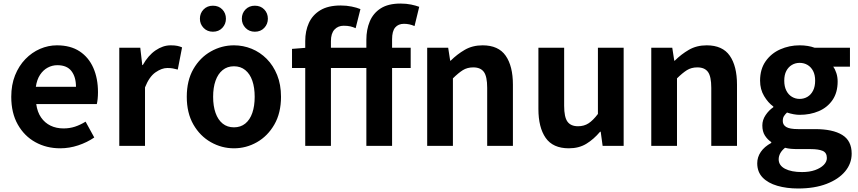

<svg xmlns="http://www.w3.org/2000/svg" viewBox="-20 -832 4893 1095"><path d="M323.4 13.8Q244.9 13.8 181.7 -21.2Q118.5 -56.1 81.4 -121.9Q44.2 -187.7 44.2 -279.9Q44.2 -348.1 65.8 -402.2Q87.4 -456.3 124.6 -494.8Q161.8 -533.2 208.5 -553.4Q255.3 -573.5 304.7 -573.5Q382.1 -573.5 434 -539.3Q485.9 -505.1 512.4 -444.7Q538.8 -384.4 538.8 -306.4Q538.8 -285.9 536.9 -267.6Q534.9 -249.4 532.1 -238.4H186.7Q192.9 -192.8 214.2 -162.1Q235.4 -131.4 268.1 -115.5Q300.8 -99.6 342.6 -99.6Q376.6 -99.6 407 -109.4Q437.3 -119.3 468.1 -138.2L517.6 -47.9Q476.7 -19.8 426 -3Q375.4 13.8 323.4 13.8ZM184.4 -336.9H413.3Q413.3 -393.2 387.4 -426.7Q361.6 -460.2 307.1 -460.2Q278 -460.2 252.2 -446.4Q226.4 -432.6 208.4 -405.4Q190.4 -378.2 184.4 -336.9Z M660.3 0V-559.8H780L791.4 -460.8H794.2Q824.9 -515.8 867.2 -544.7Q909.5 -573.5 953.3 -573.5Q976.7 -573.5 991.4 -570.4Q1006.2 -567.2 1018.4 -561.8L993.8 -435.2Q978.4 -439.4 965.5 -441.8Q952.6 -444.2 934.3 -444.2Q902.4 -444.2 866.7 -419.3Q831 -394.4 807 -333.6V0Z M1314.3 13.8Q1244.3 13.8 1182.6 -21.1Q1120.9 -55.9 1083 -121.7Q1045.2 -187.5 1045.2 -279.9Q1045.2 -372.8 1083 -438.4Q1120.9 -503.9 1182.6 -538.7Q1244.3 -573.5 1314.3 -573.5Q1366.7 -573.5 1415.1 -553.9Q1463.4 -534.2 1501 -496.4Q1538.6 -458.5 1560.6 -404.2Q1582.6 -349.8 1582.6 -279.9Q1582.6 -187.5 1544.6 -121.7Q1506.7 -55.9 1445.5 -21.1Q1384.3 13.8 1314.3 13.8ZM1314.3 -105.8Q1352.3 -105.8 1378.9 -127.3Q1405.5 -148.9 1419 -188.2Q1432.5 -227.4 1432.5 -279.9Q1432.5 -332.7 1419 -371.7Q1405.5 -410.7 1378.9 -432.3Q1352.3 -454 1314.3 -454Q1276.2 -454 1249.7 -432.3Q1223.1 -410.7 1209.3 -371.7Q1195.5 -332.7 1195.5 -279.9Q1195.5 -227.4 1209.3 -188.2Q1223.1 -148.9 1249.7 -127.3Q1276.2 -105.8 1314.3 -105.8ZM1194.3 -651.1Q1161.9 -651.1 1141 -672.9Q1120.1 -694.7 1120.1 -725.3Q1120.1 -756.7 1141 -778.1Q1161.9 -799.5 1194.3 -799.5Q1227.3 -799.5 1247.9 -778.1Q1268.5 -756.7 1268.5 -725.3Q1268.5 -694.7 1247.9 -672.9Q1227.3 -651.1 1194.3 -651.1ZM1433.5 -651.1Q1401.1 -651.1 1380.2 -672.9Q1359.2 -694.7 1359.2 -725.3Q1359.2 -756.7 1380.2 -778.1Q1401.1 -799.5 1433.5 -799.5Q1466.4 -799.5 1487 -778.1Q1507.7 -756.7 1507.7 -725.3Q1507.7 -694.7 1487 -672.9Q1466.4 -651.1 1433.5 -651.1Z M1720.8 0V-597.9Q1720.8 -655.2 1741.5 -701Q1762.3 -746.7 1806.9 -773.7Q1851.4 -800.7 1922.8 -800.7Q1956.3 -800.7 1985.7 -794.6Q2015.1 -788.6 2035.6 -780.1L2008.2 -671.1Q1993.7 -678 1977.7 -681.6Q1961.7 -685.2 1939.8 -685.2Q1907.9 -685.2 1887.6 -663.4Q1867.3 -641.5 1867.3 -597.6V0ZM2069.4 0V-605.1Q2069.4 -663.3 2089 -710.1Q2108.5 -756.8 2151.3 -784.3Q2194.2 -811.7 2264.1 -811.7Q2297.5 -811.7 2324.7 -806Q2351.9 -800.3 2370.9 -793.1L2344.1 -683.3Q2315.2 -696.2 2284 -696.2Q2251.7 -696.2 2233.9 -675.3Q2216.1 -654.4 2216.1 -607.9V0ZM1645.4 -444.1V-553.2L1729.3 -559.8H2322.2V-444.1Z M2416.3 0V-559.8H2536L2547.4 -485.9H2550.2Q2586.5 -522.2 2630.7 -547.9Q2674.9 -573.5 2732.2 -573.5Q2822.6 -573.5 2863.9 -514.3Q2905.2 -455 2905.2 -349.1V0H2758.5V-330.9Q2758.5 -396 2739.5 -421.9Q2720.5 -447.7 2679.1 -447.7Q2644.9 -447.7 2619.6 -431.9Q2594.3 -416 2563 -385.1V0Z M3224.4 13.8Q3133.3 13.8 3091.9 -45.8Q3050.6 -105.3 3050.6 -210.6V-559.8H3197.4V-228.7Q3197.4 -164.3 3216.3 -138.2Q3235.3 -112 3276.6 -112Q3310.7 -112 3336.4 -128.6Q3362.1 -145.2 3390 -182.1V-559.8H3536.8V0H3416.9L3405.9 -80.6H3402.3Q3366.2 -37.8 3324 -12Q3281.8 13.8 3224.4 13.8Z M3694.3 0V-559.8H3814L3825.4 -485.9H3828.2Q3864.5 -522.2 3908.7 -547.9Q3952.9 -573.5 4010.2 -573.5Q4100.6 -573.5 4141.9 -514.3Q4183.2 -455 4183.2 -349.1V0H4036.5V-330.9Q4036.5 -396 4017.5 -421.9Q3998.5 -447.7 3957.1 -447.7Q3922.9 -447.7 3897.6 -431.9Q3872.3 -416 3841 -385.1V0Z M4531.8 243Q4466.3 243 4413.2 227.6Q4360 212.2 4329.3 180.4Q4298.6 148.5 4298.6 99.1Q4298.6 64.1 4318.9 34.3Q4339.3 4.4 4378.6 -16.9V-21.7Q4357.1 -36 4342.4 -59Q4327.7 -81.9 4327.7 -116.6Q4327.7 -147.9 4346.3 -175.5Q4364.8 -203.1 4390.4 -220.6V-224.6Q4360.7 -245.8 4337.8 -284.1Q4314.8 -322.4 4314.8 -371.9Q4314.8 -437.6 4346.6 -482.8Q4378.4 -527.9 4430.1 -550.7Q4481.7 -573.5 4540.3 -573.5Q4564.8 -573.5 4586.6 -569.9Q4608.4 -566.3 4625.7 -559.8H4827.4V-451.9H4731.8Q4742.7 -437.5 4749.9 -415.1Q4757.2 -392.8 4757.2 -367.3Q4757.2 -304.3 4728.1 -261.8Q4699 -219.3 4649.8 -198.2Q4600.6 -177.1 4540.3 -177.1Q4524.5 -177.1 4505.9 -180.5Q4487.2 -183.9 4468.4 -190.2Q4457.5 -180.1 4450.9 -169.6Q4444.3 -159.1 4444.3 -141.4Q4444.3 -120 4463.7 -107.9Q4483.2 -95.7 4532.5 -95.7H4628.4Q4729.4 -95.7 4783.3 -62.5Q4837.2 -29.4 4837.2 44.1Q4837.2 100.6 4799.8 145.5Q4762.4 190.4 4693.8 216.7Q4625.3 243 4531.8 243ZM4540.3 -267.9Q4565.2 -267.9 4585.3 -280Q4605.3 -292 4617.1 -315.3Q4628.9 -338.6 4628.9 -371.9Q4628.9 -404.9 4617.2 -427.3Q4605.5 -449.7 4585.5 -461.6Q4565.5 -473.5 4540.3 -473.5Q4516.1 -473.5 4496.1 -461.6Q4476.1 -449.7 4464.4 -427.4Q4452.7 -405.1 4452.7 -371.9Q4452.7 -338.6 4464.5 -315.3Q4476.3 -292 4496.3 -280Q4516.3 -267.9 4540.3 -267.9ZM4554.1 149.3Q4596.8 149.3 4628.2 138.1Q4659.7 126.8 4677.7 108.8Q4695.7 90.7 4695.7 69.2Q4695.7 38.6 4671.7 28.4Q4647.8 18.3 4603 18.3H4534.5Q4509.2 18.3 4491.1 16.7Q4473 15.1 4457.2 10.8Q4438.5 25.9 4429.7 42.6Q4420.9 59.3 4420.9 76.6Q4420.9 111.4 4456.9 130.4Q4493 149.3 4554.1 149.3Z"/></svg>

Font: Noto Sans TC Thin
Style: Regular
Weight: 100
Designer: Ryoko NISHIZUKA 西塚涼子 (kana, bopomofo & ideographs); Paul D. Hunt (Latin, Greek & Cyrillic); Sandoll Communications 산돌커뮤니
Foundry: Adobe
Version: Version 2.004-H2;hotconv 1.0.118;makeotfexe 2.5.65603